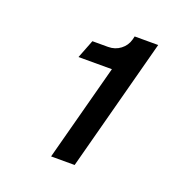

<svg xmlns="http://www.w3.org/2000/svg" viewBox="-92 -780 598 625"><g transform="rotate(20 207.0 -467.0)"><path d="M238.3 -571.8H122.6L147.5 -635.7H201.7Q226.1 -635.7 244.4 -649.7Q262.7 -663.6 268.6 -685.5L271.5 -697.3H353L231 -237.3H149.4Z"/></g></svg>

Font: Acari Sans SemiBold
Style: Italic
Weight: 600
Italic angle: -13°
Designer: Alfredo Marco Pradil and Stefan Peev
Foundry: Hanken Design Co.
Version: Version 1.045;January 11, 2019;FontCreator 11.5.0.2425 64-bi